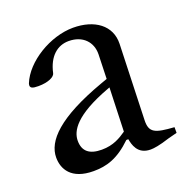

<svg xmlns="http://www.w3.org/2000/svg" viewBox="-103 -625 709 731"><g transform="rotate(-20 251.5 -260.0)"><path d="M156 10C208 10 255 -3 313 -59H321C325 -38 334 7 388 7C401 7 424 4 467 -10L502 -19V-42C425 -47 402 -55 404 -107L414 -412C416 -486 355 -530 268 -530C176 -530 69 -466 38 -388C32 -369 46 -366 69 -366C109 -366 135 -379 138 -393C152 -458 190 -488 235 -488C292 -488 326 -451 325 -402L322 -303L297 -294C105 -225 39 -154 39 -87C39 -41 65 10 156 10ZM213 -56C164 -56 138 -76 138 -119C138 -159 168 -212 313 -266L321 -269L315 -92C290 -75 261 -56 213 -56Z"/></g></svg>

Font: Hedvig Letters Serif 24pt
Style: Regular
Weight: 400
Designer: Alexander Örn & Tor Weibull
Foundry: Kanon Foundry
Version: Version 1.000